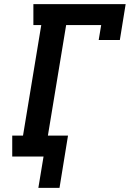

<svg xmlns="http://www.w3.org/2000/svg" viewBox="-20 -755 640 926"><path d="M165 151 190 0H39V-101H91L179 -634H141V-735H586L558 -562H456L468 -634H299L211 -101H308L267 151Z"/></svg>

Font: Iosevka Etoile Oblique
Style: Bold
Weight: 700
Italic angle: -9°
Designer: Belleve Invis
Foundry: Belleve Invis
Version: Version 15.5.2; ttfautohint (v1.8.4)